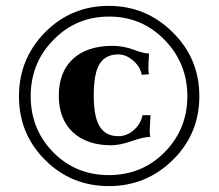

<svg xmlns="http://www.w3.org/2000/svg" viewBox="-20 -627 748 657"><path d="M494.1 -158.2H490.2Q471.2 -158.2 430.2 -144Q389.2 -129.9 360.8 -129.9Q276.9 -129.9 229 -174.8Q181.2 -219.7 181.2 -299.8Q181.2 -379.9 229 -424.8Q276.9 -469.7 363.8 -470.2Q401.9 -470.2 437 -457Q472.2 -443.8 490.2 -443.8Q485.4 -381.3 490.2 -373L464.8 -371.1Q460 -398.9 435.5 -419.9Q411.1 -440.9 383.8 -440.9Q340.8 -440.4 320.8 -408.2Q300.8 -376 300.8 -300.3Q300.8 -224.6 322.3 -192.4Q343.8 -160.2 386.2 -161.1Q414.1 -161.1 438 -182.1Q461.9 -203.1 467.8 -232.9H495.1Q492.2 -188 492.2 -180.2Q492.2 -172.4 494.1 -158.2ZM621.1 -297.9Q621.1 -410.2 543.5 -490.2Q465.8 -570.3 353 -570.3Q240.2 -570.3 162.6 -490.2Q85 -411.1 85 -297.9Q85 -184.6 162.1 -106Q239.3 -27.8 352.5 -27.8Q465.8 -27.8 543.5 -106.4Q621.1 -185.1 621.1 -297.9ZM570.8 -516.6Q662.1 -426.8 662.1 -297.9Q662.1 -168.9 571.3 -79.6Q480.5 9.8 352.5 9.8Q224.1 9.8 134.3 -79.6Q44.9 -168.9 44.9 -297.4Q44.9 -425.8 134.3 -516.6Q224.1 -606.9 352.1 -606.9Q480 -606.9 570.8 -516.6Z"/></svg>

Font: Unna-Bold
Style: Bold
Weight: 700
Designer: Jorge de Buen U.
Foundry: Omnibus-Type
Version: Version 2.006;PS 002.006;hotconv 1.0.70;makeotf.lib2.5.58329